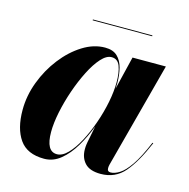

<svg xmlns="http://www.w3.org/2000/svg" viewBox="-89 -651 737 748"><g transform="rotate(15 279.0 -277.0)"><path d="M196 -563.5H436V-560H196ZM352 -349.5Q352 -339 351 -326L383.5 -460H518L405 -34.5Q403 -27 403 -19.5Q403 -5.5 416.5 -5.5Q432.5 -5.5 452.2 -17.8Q472 -30 495 -63.2Q518 -96.5 544.5 -159.5L548 -158.5Q512.5 -75.5 475.8 -32.8Q439 10 380 10Q336.5 10 316.5 -11.5Q296.5 -33 296.5 -67Q296.5 -77.5 297.5 -85Q298.5 -92.5 299.5 -97.5L312.5 -163Q295.5 -118 272 -78.5Q248.5 -39 218.5 -14.5Q188.5 10 152.5 10Q83.5 10 53 -33.8Q22.5 -77.5 22.5 -152.5Q22.5 -210 43.8 -266.2Q65 -322.5 100.8 -368.5Q136.5 -414.5 180.8 -442.2Q225 -470 271 -470Q303 -470 320.5 -453.2Q338 -436.5 345 -409Q352 -381.5 352 -349.5ZM348.5 -351Q348.5 -390.5 339 -415.5Q329.5 -440.5 305 -440.5Q284.5 -440.5 263 -416.8Q241.5 -393 221.8 -354Q202 -315 186.2 -269.2Q170.5 -223.5 161.2 -178.5Q152 -133.5 152 -98.5Q152 -20 196 -20Q217.5 -20 239.2 -42.2Q261 -64.5 280.5 -101Q300 -137.5 315.5 -181.5Q331 -225.5 339.8 -269.8Q348.5 -314 348.5 -351Z"/></g></svg>

Font: Bodoni* 48pt
Style: Bold Italic
Weight: 700
Italic angle: -13°
Version: Version 2.3